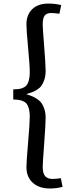

<svg xmlns="http://www.w3.org/2000/svg" viewBox="-20 -842 412 1089"><path d="M263.2 227.1Q201.2 227.1 165.5 194.3Q129.9 161.6 129.9 106Q129.9 76.7 139.4 -34.2Q148.9 -145 148.9 -182.1Q148.9 -207 144 -224.9Q139.2 -242.7 131.6 -252.7Q124 -262.7 110.8 -268.3Q97.7 -273.9 85.4 -275.6Q73.2 -277.3 55.2 -277.8V-335Q73.7 -335.4 85.7 -336.9Q97.7 -338.4 110.8 -344Q124 -349.6 131.6 -359.6Q139.2 -369.6 144 -387.5Q148.9 -405.3 148.9 -431.2Q148.9 -470.2 139.4 -571Q129.9 -671.9 129.9 -703.1Q129.9 -758.3 162.8 -790Q195.8 -821.8 254.9 -821.8Q293 -821.8 327.1 -813L316.9 -764.2Q286.6 -768.1 268.1 -768.1Q246.1 -768.1 234.1 -754.6Q222.2 -741.2 222.2 -702.1Q222.2 -682.6 230.5 -579.3Q238.8 -476.1 238.8 -439.9Q238.8 -412.1 231.7 -390.4Q224.6 -368.7 215.3 -356Q206.1 -343.3 189.5 -333Q172.9 -322.8 160.9 -318.4Q148.9 -314 128.9 -308.1Q148.4 -301.8 161.1 -296.6Q173.8 -291.5 190.2 -280.8Q206.5 -270 215.8 -256.8Q225.1 -243.7 231.9 -222.4Q238.8 -201.2 238.8 -173.8Q238.8 -138.2 230.5 -26.1Q222.2 85.9 222.2 103Q222.2 142.6 236.6 157.7Q251 172.9 276.9 172.9Q296.9 172.9 325.2 168.9L335 217.8Q300.3 227.1 263.2 227.1Z"/></svg>

Font: Literata Book
Style: Regular
Weight: 400
Designer: Latin by Veronika Burian and Jose Scaglione. Greek by Irene Vlachou. Cyrillic by Vera Evstafieva
Foundry: TypeTogether
Version: Version 2.003;PS 002.003;hotconv 1.0.88;makeotf.lib2.5.64775